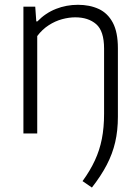

<svg xmlns="http://www.w3.org/2000/svg" viewBox="-20 -570 597 820"><path d="M372.5 231 332.5 203.5Q365 159 385.2 115.2Q405.5 71.5 415 23.2Q424.5 -25 424.5 -84V-362.5Q424.5 -437.5 390.8 -466.8Q357 -496 301.5 -496Q274.5 -496 245 -488Q215.5 -480 188 -462.2Q160.5 -444.5 139 -416V0H80V-541.5H130.5L135 -478.5H139.5Q174.5 -514.5 219 -532Q263.5 -549.5 313 -549.5Q363 -549.5 401.5 -531.8Q440 -514 461.8 -473.2Q483.5 -432.5 483.5 -364V-71Q483.5 -12.5 472 37.2Q460.5 87 436 134Q411.5 181 372.5 231Z"/></svg>

Font: Encode Sans Condensed Thin Light
Style: Regular
Weight: 300
Version: Version 3.002